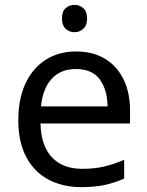

<svg xmlns="http://www.w3.org/2000/svg" viewBox="-20 -757 604 787"><path d="M292 -546Q361 -546 410.5 -516Q460 -486 486.5 -431.5Q513 -377 513 -304V-251H146Q148 -160 192.5 -112.5Q237 -65 317 -65Q368 -65 407.5 -74.5Q447 -84 489 -102V-25Q448 -7 408 1.5Q368 10 313 10Q237 10 178.5 -21Q120 -52 87.5 -113.5Q55 -175 55 -264Q55 -352 84.5 -415Q114 -478 167.5 -512Q221 -546 292 -546ZM291 -474Q228 -474 191.5 -433.5Q155 -393 148 -321H421Q420 -389 389 -431.5Q358 -474 291 -474ZM286 -737Q306 -737 321.5 -723.5Q337 -710 337 -681Q337 -653 321.5 -639Q306 -625 286 -625Q264 -625 249 -639Q234 -653 234 -681Q234 -710 249 -723.5Q264 -737 286 -737Z"/></svg>

Font: Noto Sans Mayan Numerals
Style: Regular
Weight: 400
Designer: Monotype Design Team
Foundry: Monotype Imaging Inc.
Version: Version 2.001; ttfautohint (v1.8.4.7-5d5b)